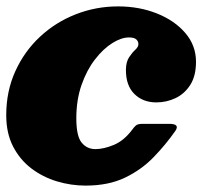

<svg xmlns="http://www.w3.org/2000/svg" viewBox="-30 -560 656 600"><path d="M582.5 -367Q582.5 -323 564.8 -295Q547 -267 518.8 -253.5Q490.5 -240 458.5 -240Q416.5 -240 389.8 -266.5Q363 -293 363.5 -343Q364 -367 373.5 -381.2Q383 -395.5 392.8 -404.5Q402.5 -413.5 402.5 -422Q402.5 -431 395.8 -437Q389 -443 373 -443Q349 -443 320.8 -425.2Q292.5 -407.5 266.8 -374.2Q241 -341 224.8 -294.5Q208.5 -248 208.5 -190Q208.5 -134.5 225.2 -114.2Q242 -94 268 -94Q294 -94 325.8 -107.2Q357.5 -120.5 383 -154.5Q389 -163 394.8 -168Q400.5 -173 416 -173H499Q533 -173 518 -151Q488 -108 450 -68.8Q412 -29.5 360.5 -4.8Q309 20 237.5 20Q192 20 148 6.8Q104 -6.5 68.2 -33.5Q32.5 -60.5 11 -102Q-10.5 -143.5 -10.5 -200Q-10.5 -275 17.8 -337.2Q46 -399.5 94.8 -445Q143.5 -490.5 206.5 -515.2Q269.5 -540 339 -540Q405 -540 460.2 -518Q515.5 -496 549 -457Q582.5 -418 582.5 -367Z"/></svg>

Font: Besley* Fatface
Style: Italic
Weight: 900
Italic angle: -13°
Designer: Owen Earl
Foundry: indestructible type*
Version: Version 3.000; ttfautohint (v1.8.3)